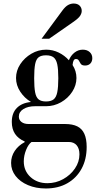

<svg xmlns="http://www.w3.org/2000/svg" viewBox="-20 -744 558 1090"><path d="M240 326Q184 326 139 307Q94 288 68.5 255Q43 222 43 181Q43 144 63.5 113Q84 82 120 63V59Q83 43 65 15.5Q47 -12 47 -52Q47 -102 75.5 -131Q104 -160 156 -165Q119 -187 95 -223.5Q71 -260 71 -301Q71 -343 95 -379.5Q119 -416 158 -439Q197 -462 242 -462Q280 -462 313.5 -445.5Q347 -429 371 -402Q382 -429 403 -445.5Q424 -462 450 -462Q474 -462 489 -448.5Q504 -435 504 -414Q504 -395 493 -383.5Q482 -372 463 -372Q445 -372 438.5 -381.5Q432 -391 427.5 -400Q423 -409 411 -409Q403 -409 398.5 -401.5Q394 -394 392 -375Q403 -358 408.5 -339.5Q414 -321 414 -301Q414 -260 390 -223Q366 -186 326.5 -163.5Q287 -141 242 -141H179Q139 -141 113 -125Q87 -109 87 -82Q87 -63 102 -51.5Q117 -40 142 -40H349Q392 -40 419 -26.5Q446 -13 459 16Q472 45 472 90Q472 161 443 214Q414 267 362 296.5Q310 326 240 326ZM249 296Q297 296 338.5 273Q380 250 405.5 212.5Q431 175 431 132Q431 99 415 80.5Q399 62 370 62H159Q141 75 128 107.5Q115 140 115 172Q115 226 153 261Q191 296 249 296ZM241 -168Q269 -168 284 -179.5Q299 -191 305 -220Q311 -249 311 -300Q311 -351 305 -379Q299 -407 284 -418.5Q269 -430 241 -430Q214 -430 199.5 -419Q185 -408 179.5 -380Q174 -352 174 -300Q174 -248 179.5 -219.5Q185 -191 199.5 -179.5Q214 -168 241 -168ZM216 -524 334 -684Q351 -707 366.5 -715.5Q382 -724 398 -724Q420 -724 432 -712Q444 -700 444 -682Q444 -669 435 -654.5Q426 -640 394 -618L259 -524Z"/></svg>

Font: Libre Bodoni
Style: Regular
Weight: 400
Designer: Pablo Impallari, Rodrigo Fuenzalida
Foundry: Impallari Type
Version: Version 2.005;gftools[0.9.23]